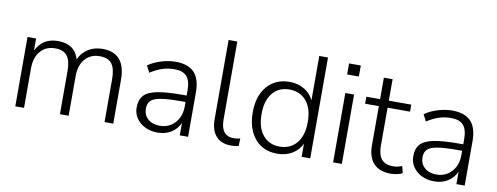

<svg xmlns="http://www.w3.org/2000/svg" viewBox="-60 -1010 3423 1322"><g transform="rotate(10 1651.5 -348.5)"><path d="M82 0V-485H142V-400Q187 -494 295 -494Q411 -494 442 -393Q463 -440 506 -467Q549 -494 606 -494Q767 -494 767 -306V0H706V-301Q706 -373 680.5 -407Q655 -441 595 -441Q531 -441 493 -396.5Q455 -352 455 -276V0H394V-301Q394 -373 368.5 -407Q343 -441 284 -441Q219 -441 181 -396.5Q143 -352 143 -276V0Z M1077 8Q1028 8 989.5 -11Q951 -30 928.5 -63Q906 -96 906 -137Q906 -191 933 -221.5Q960 -252 1024 -265Q1088 -278 1200 -278H1231V-314Q1231 -381 1204 -411.5Q1177 -442 1118 -442Q1074 -442 1033.5 -429Q993 -416 950 -388L926 -435Q964 -462 1016 -478Q1068 -494 1117 -494Q1205 -494 1247.5 -449Q1290 -404 1290 -311V0H1232V-87Q1212 -42 1171.5 -17Q1131 8 1077 8ZM1085 -41Q1128 -41 1160.5 -61.5Q1193 -82 1212 -118Q1231 -154 1231 -200V-233H1201Q1111 -233 1060.5 -225Q1010 -217 990 -197Q970 -177 970 -142Q970 -97 1001 -69Q1032 -41 1085 -41Z M1590 8Q1522 8 1485.5 -33.5Q1449 -75 1449 -153V-705H1510V-160Q1510 -45 1600 -45Q1625 -45 1646 -51L1644 2Q1615 8 1590 8Z M1914 8Q1848 8 1800 -22.5Q1752 -53 1725.5 -109.5Q1699 -166 1699 -243Q1699 -358 1757 -426Q1815 -494 1914 -494Q1972 -494 2016.5 -467.5Q2061 -441 2083 -395V-705H2144V0H2084V-92Q2062 -45 2017.5 -18.5Q1973 8 1914 8ZM1922 -43Q1996 -43 2040 -95.5Q2084 -148 2084 -243Q2084 -338 2040 -390Q1996 -442 1922 -442Q1848 -442 1804.5 -390Q1761 -338 1761 -243Q1761 -148 1804.5 -95.5Q1848 -43 1922 -43Z M2294 -613V-690H2376V-613ZM2304 0V-485H2365V0Z M2709 8Q2628 8 2587.5 -36Q2547 -80 2547 -162V-436H2451V-485H2547V-635H2608V-485H2765V-436H2608V-170Q2608 -109 2633 -77Q2658 -45 2716 -45Q2733 -45 2749 -49Q2765 -53 2777 -58L2789 -10Q2778 -3 2754 2.5Q2730 8 2709 8Z M3011 8Q2962 8 2923.5 -11Q2885 -30 2862.5 -63Q2840 -96 2840 -137Q2840 -191 2867 -221.5Q2894 -252 2958 -265Q3022 -278 3134 -278H3165V-314Q3165 -381 3138 -411.5Q3111 -442 3052 -442Q3008 -442 2967.5 -429Q2927 -416 2884 -388L2860 -435Q2898 -462 2950 -478Q3002 -494 3051 -494Q3139 -494 3181.5 -449Q3224 -404 3224 -311V0H3166V-87Q3146 -42 3105.5 -17Q3065 8 3011 8ZM3019 -41Q3062 -41 3094.5 -61.5Q3127 -82 3146 -118Q3165 -154 3165 -200V-233H3135Q3045 -233 2994.5 -225Q2944 -217 2924 -197Q2904 -177 2904 -142Q2904 -97 2935 -69Q2966 -41 3019 -41Z"/></g></svg>

Font: Nunito Sans Light
Style: Regular
Weight: 300
Designer: Vernon Adams
Foundry: Vernon Adams
Version: Version 3.101; ttfautohint (v1.8.4.7-5d5b);gftools[0.9.27]